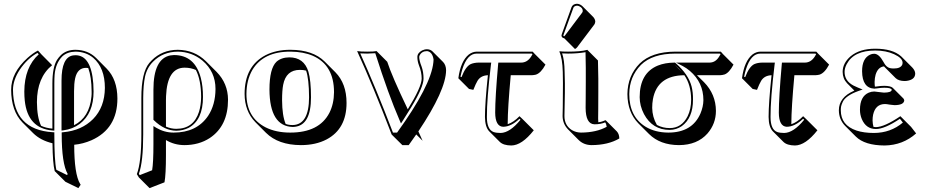

<svg xmlns="http://www.w3.org/2000/svg" viewBox="-20 -703 4915 1018"><path d="M373.5 64.5Q373.5 220.2 404.8 272Q406.7 274.9 407.7 276.4L395.5 294.4L326.7 260.7L270 204.1Q259.3 161.6 258.3 56.6Q194.8 41.5 155.8 2.9L99.1 -53.7Q39.6 -114.7 39.1 -227.1Q39.1 -317.4 126 -396Q155.8 -422.4 181.2 -435.1L200.2 -414.1L256.3 -357.4Q175.8 -291.5 175.8 -161.6Q176.3 -81.1 197.8 -36.1Q224.1 -23.9 257.8 -21V-259.8Q257.8 -346.2 282.2 -385.3Q291 -398.9 303.2 -411.1Q333 -439 379.9 -439Q445.8 -438.5 489.3 -396L545.4 -339.4Q602.1 -281.7 602.5 -180.7Q602.5 -21 465.3 40.5Q420.4 60.1 373.5 64.5ZM372.6 -39.1Q454.1 -80.1 464.8 -190.4Q466.3 -204.6 465.8 -217.8Q465.3 -295.4 447.8 -342.3Q441.4 -343.3 436.5 -343.3Q390.6 -343.3 378.4 -287.6Q372.6 -260.3 372.6 -219.2ZM307.1 7.8V-1L315.9 -2Q412.6 -10.7 473.6 -71.8Q535.2 -134.8 536.1 -236.8Q536.1 -343.3 474.1 -396.5Q435.1 -428.7 379.9 -429.2Q335.9 -428.2 310.1 -403.8Q274.4 -367.2 269.5 -305.7Q268.1 -286.6 268.1 -259.8V-10.3L257.3 -11.2Q127 -22.5 111.3 -169.4Q108.9 -192.4 108.9 -217.8Q109.4 -346.2 185.5 -415L178.7 -422.4Q124 -392.1 84.5 -333Q49.3 -279.3 48.8 -227.1Q50.8 -15.1 258.8 -2L268.1 -1.5V7.8Q268.1 150.9 278.8 197.3L335.4 225.1L338.9 219.7Q307.1 164.1 307.1 7.8ZM476.1 -217.8Q476.1 -101.6 402.3 -45.9Q365.7 -18.6 317.4 -12.2L306.2 -10.7V-275.9Q306.2 -399.4 367.2 -409.2Q374 -410.2 379.9 -410.2Q463.4 -410.2 474.6 -259.8Q476.1 -239.3 476.1 -217.8Z M852.1 263.7 772.9 294.4 716.3 237.8 705.6 220.2Q729.5 156.2 729.5 9.8V-184.1Q729.5 -319.3 772 -369.6Q777.8 -376 784.2 -382.8Q839.4 -438.5 922.4 -439Q1011.2 -438 1071.8 -378.4L1128.4 -321.8Q1188.5 -260.7 1189 -174.3Q1189 -35.6 1092.3 28.8Q1034.7 66.4 957 66.4Q903.8 65.9 859.9 39.6V117.7Q859.9 223.6 852.1 263.7ZM859.9 -31.7Q886.7 -20 914.6 -20Q1006.3 -20 1035.2 -110.4Q1045.9 -145 1046.4 -189Q1045.9 -279.3 1018.6 -332Q991.7 -344.2 959 -344.2Q866.7 -344.2 860.4 -193.4Q859.9 -182.1 859.9 -171.4ZM1056.2 -189Q1056.2 -66.4 980.5 -25.4Q950.7 -10.3 914.6 -9.8Q852.5 -10.7 796.4 -64.9L793.5 -67.9V-228Q793.5 -391.6 883.3 -409.2Q893.1 -410.6 902.3 -411.1Q1013.2 -411.1 1044.9 -289.1Q1056.2 -245.1 1056.2 -189ZM786.6 199.7Q793.5 160.2 793.5 61V-34.7L808.6 -25.4Q851.6 0 900.4 0Q1023.4 0 1083.5 -88.9Q1122.1 -147.5 1122.6 -231Q1122.6 -323.2 1053.2 -381.8Q997.1 -428.2 922.4 -429.2Q843.3 -428.2 791.5 -376Q759.3 -343.8 749 -296.9Q739.7 -252.9 739.3 -184.1V9.8Q739.3 154.8 716.3 218.8L720.7 225.6Z M1276.9 -205.1Q1276.9 -352.1 1387.7 -410.2Q1444.8 -439.5 1521 -439Q1639.2 -438.5 1701.7 -376.5L1758.3 -319.8Q1817.4 -259.8 1817.4 -157.2Q1817.4 -20 1711.9 36.1Q1654.3 66.4 1575.2 66.4Q1455.6 65.9 1390.1 1L1334 -55.2Q1277.3 -113.3 1276.9 -205.1ZM1570.3 -332.5Q1496.6 -332.5 1481.4 -253.4Q1475.6 -223.1 1475.6 -171.4Q1476.1 -89.8 1494.6 -45.9Q1511.7 -39.6 1532.7 -40Q1618.2 -42.5 1618.7 -187Q1618.2 -284.7 1603 -328.6Q1587.9 -332.5 1570.3 -332.5ZM1513.7 -398.9Q1591.8 -398.9 1615.2 -322.8Q1628.9 -276.4 1628.9 -187Q1628.9 -41 1544.4 -30.8Q1538.1 -30.3 1532.7 -29.8Q1409.7 -33.2 1408.7 -228Q1408.7 -339.8 1445.8 -375.5Q1471.2 -398.4 1513.7 -398.9ZM1286.6 -205.1Q1286.6 -80.1 1388.2 -27.8Q1443.4 0 1519 0Q1672.4 0 1726.6 -105Q1750.5 -152.3 1751 -213.9Q1751 -357.9 1638.7 -407.2Q1588.9 -428.7 1521 -429.2Q1376 -430.2 1317.4 -331.1Q1287.1 -278.3 1286.6 -205.1Z M2198.2 -6.3Q2211.4 22.5 2220.7 43.5L2187 9.8Q2167 38.6 2147 66.4H2113.3L2056.6 10.3Q1958.5 -245.6 1873.5 -432.1Q1890.6 -429.2 1926.8 -429.2Q1963.9 -429.2 1976.6 -432.1L2033.2 -375.5Q2057.1 -300.8 2142.1 -123.5Q2215.3 -242.2 2215.8 -286.1Q2215.8 -320.3 2201.2 -356.9Q2192.9 -378.9 2192.9 -400.9Q2192.9 -421.9 2217.8 -435.5Q2231 -441.9 2244.6 -441.9Q2261.7 -441.4 2272.9 -430.7L2329.6 -374Q2344.7 -357.9 2345.2 -330.6Q2344.2 -224.6 2198.2 -6.3ZM2116.2 -64 2106 -48.3 2098.6 -65.4Q2040 -199.7 1969.7 -420.9Q1954.6 -419.4 1926.8 -418.9Q1902.3 -418.9 1890.1 -419.9Q1971.2 -240.7 2063.5 0H2085.4Q2265.6 -249.5 2277.8 -373Q2278.3 -380.9 2278.8 -387.2Q2272.9 -427.7 2244.6 -432.1Q2216.3 -432.1 2204.6 -408.7Q2202.6 -404.3 2202.6 -400.9Q2202.6 -382.3 2215.3 -350.1Q2225.6 -321.8 2225.6 -286.1Q2225.6 -241.7 2160.6 -134.8Q2142.1 -104 2116.2 -64Z M2507.3 -429.2H2804.2L2815.4 -417L2872.1 -360.4Q2848.1 -315.4 2820.8 -307.1Q2810.5 -304.7 2799.8 -304.2H2688Q2671.9 -127.9 2671.9 -49.3Q2671.9 -46.9 2671.9 -44.4Q2702.6 -54.7 2734.4 -86.9L2753.4 -68.8L2810.1 -12.2Q2747.1 67.9 2690.9 68.4Q2648.9 67.9 2629.9 49.3L2573.2 -7.3Q2551.8 -30.3 2551.3 -83Q2551.3 -156.7 2566.9 -304.2Q2528.8 -302.7 2511.7 -274.4Q2502.4 -258.8 2489.7 -226.6L2466.8 -231.4L2410.2 -288.1Q2422.4 -378.9 2465.8 -414.1Q2485.4 -428.7 2507.3 -429.2ZM2507.3 -418.9Q2457.5 -418.9 2431.2 -335.4Q2425.3 -315.9 2421.4 -295.9L2427.2 -294.4Q2448.7 -350.6 2476.1 -363.3Q2493.2 -370.6 2517.1 -371.1H2584.5L2583 -359.9Q2561 -177.7 2561.5 -83Q2561.5 -16.1 2597.2 -2.9Q2611.8 2 2634.3 2Q2683.6 1 2739.7 -67.9L2734.4 -73.2Q2689.9 -31.2 2647.5 -30.8Q2606 -32.7 2605.5 -106Q2605.5 -186 2621.1 -361.8L2622.1 -371.1H2743.2Q2775.4 -371.1 2795.9 -402.8Q2799.8 -408.7 2803.2 -415.5L2799.8 -418.9Z M3039.1 -683.1Q3055.7 -682.1 3068.4 -669.9L3125 -613.3Q3135.7 -601.6 3136.2 -588.4Q3135.3 -579.1 3131.3 -573.2L3039.6 -451.7Q3033.2 -444.3 3028.3 -443.4L2971.7 -500Q2965.3 -501 2960.9 -504.9Q2957 -509.8 2957 -514.2Q2957.5 -517.6 2959 -522.9L3010.7 -666Q3018.1 -682.1 3039.1 -683.1ZM2964.8 -261.2 2963.9 -321.8Q2961.9 -394.5 2945.8 -429.2L2947.8 -431.2Q2960 -429.2 2991.7 -429.2Q3058.1 -429.2 3090.8 -438Q3092.8 -438.5 3093.8 -439L3150.4 -382.3Q3150.4 -381.3 3152.3 -286.6V-215.3Q3152.3 -180.7 3151.9 -122.6Q3151.4 -86.9 3151.4 -74.7Q3151.4 -63.5 3152.3 -54.7Q3170.9 -56.6 3189.9 -65.9Q3192.4 -64 3193.8 -63L3250.5 -6.3Q3263.2 7.3 3263.7 31.2Q3205.1 65.9 3116.7 66.4Q3075.2 65.9 3048.3 39.6L2991.7 -17.1Q2963.4 -46.4 2962.9 -87.9Q2962.9 -98.1 2963.9 -135.3Q2965.3 -222.7 2964.8 -261.2ZM2975.1 -261.2Q2975.6 -222.2 2973.6 -134.8Q2972.7 -98.1 2972.7 -87.9Q2972.7 -38.1 3012.2 -13.2Q3033.7 -0.5 3060.1 0Q3142.1 -0.5 3196.8 -30.8Q3194.8 -45.9 3188.5 -54.2Q3165.5 -43.9 3131.8 -43.9Q3085.4 -45.4 3085 -131.3Q3085 -144 3085.4 -178.7Q3085.9 -237.8 3085.9 -272V-342.8Q3085.9 -369.6 3084.5 -426.3Q3042.5 -418.9 2991.7 -418.9Q2978 -418.9 2960.4 -419.9Q2972.7 -385.3 2973.6 -322.3ZM3039.1 -672.9Q3025.4 -671.9 3020.5 -662.6L2968.3 -519.5Q2967.3 -516.6 2966.8 -513.7Q2968.8 -511.2 2971.2 -510.3Q2973.6 -512.7 2975.1 -514.2L3066.9 -636.2Q3069.8 -640.6 3069.8 -645Q3069.8 -661.6 3050.3 -670.4Q3044.4 -672.9 3039.1 -672.9Z M3530.8 -23.9Q3594.2 -23.9 3626 -86.9Q3644.5 -125 3644.5 -174.8Q3644 -252.9 3608.4 -304.2Q3464.8 -302.7 3441.9 -177.2Q3438 -155.3 3438 -131.3Q3438.5 -83 3462.9 -40.5Q3494.1 -23.9 3530.8 -23.9ZM3675.3 -304.2 3712.9 -267.1Q3775.4 -203.1 3775.9 -115.2Q3775.9 -46.9 3731 4.9Q3676.8 65.9 3580.1 66.4Q3480 65.9 3421.4 7.8L3364.7 -48.8Q3307.1 -107.9 3306.6 -204.1Q3307.6 -301.3 3371.6 -366.2Q3435.5 -428.7 3560.5 -429.2H3801.8L3812.5 -417L3869.1 -360.4Q3846.2 -316.9 3821.3 -308.1Q3810.1 -304.7 3797.9 -304.2ZM3596.7 -319.8Q3587.9 -330.1 3578.6 -339.4Q3567.9 -350.1 3555.7 -360.8ZM3530.8 -14.2Q3439.5 -14.2 3394.5 -98.1Q3371.6 -142.1 3371.6 -188Q3371.6 -315.9 3468.3 -355.5Q3506.3 -370.6 3555.7 -371.1H3559.1L3562 -368.7Q3630.4 -308.6 3647 -244.1Q3654.8 -212.9 3654.3 -174.8Q3654.3 -77.1 3594.7 -34.2Q3565.9 -14.6 3530.8 -14.2ZM3741.7 -371.1Q3772.9 -371.1 3792 -401.4Q3795.9 -407.7 3800.3 -415.5L3797.4 -418.9H3560.5Q3439 -418.5 3378.4 -358.9Q3316.9 -295.9 3316.4 -204.1Q3316.4 -84 3403.3 -30.8Q3453.6 -0.5 3523.4 0Q3649.9 0 3693.8 -101.1Q3709 -137.2 3709.5 -171.9Q3709.5 -265.6 3637.7 -327.1Q3619.6 -342.3 3601.1 -352.1L3564.5 -371.1Z M4011.2 -429.2H4308.1L4319.3 -417L4376 -360.4Q4352.1 -315.4 4324.7 -307.1Q4314.5 -304.7 4303.7 -304.2H4191.9Q4175.8 -127.9 4175.8 -49.3Q4175.8 -46.9 4175.8 -44.4Q4206.5 -54.7 4238.3 -86.9L4257.3 -68.8L4314 -12.2Q4251 67.9 4194.8 68.4Q4152.8 67.9 4133.8 49.3L4077.1 -7.3Q4055.7 -30.3 4055.2 -83Q4055.2 -156.7 4070.8 -304.2Q4032.7 -302.7 4015.6 -274.4Q4006.3 -258.8 3993.7 -226.6L3970.7 -231.4L3914.1 -288.1Q3926.3 -378.9 3969.7 -414.1Q3989.3 -428.7 4011.2 -429.2ZM4011.2 -418.9Q3961.4 -418.9 3935.1 -335.4Q3929.2 -315.9 3925.3 -295.9L3931.2 -294.4Q3952.6 -350.6 3980 -363.3Q3997.1 -370.6 4021 -371.1H4088.4L4086.9 -359.9Q4064.9 -177.7 4065.4 -83Q4065.4 -16.1 4101.1 -2.9Q4115.7 2 4138.2 2Q4187.5 1 4243.7 -67.9L4238.3 -73.2Q4193.8 -31.2 4151.4 -30.8Q4109.9 -32.7 4109.4 -106Q4109.4 -186 4125 -361.8L4126 -371.1H4247.1Q4279.3 -371.1 4299.8 -402.8Q4303.7 -408.7 4307.1 -415.5L4303.7 -418.9Z M4618.7 -243.7Q4622.1 -244.1 4625 -244.1Q4649.9 -248 4668 -248Q4702.6 -247.6 4713.4 -237.3L4770 -180.7Q4773.9 -175.8 4774.4 -170.4Q4772 -146 4723.1 -145.5Q4719.7 -145.5 4708.5 -147Q4700.2 -147.9 4696.3 -148.4Q4680.7 -151.4 4672.4 -151.4Q4622.1 -151.4 4609.4 -95.2Q4606.4 -80.6 4606.4 -64.5Q4606.9 -45.9 4611.3 -30.3Q4618.2 -29.3 4624 -28.8Q4669.4 -29.8 4753.9 -86.9L4810.5 -30.3L4837.4 4.4Q4767.1 66.9 4670.4 68.4Q4564.9 67.9 4517.6 21L4460.9 -35.6Q4428.2 -69.3 4427.7 -118.2Q4427.7 -186.5 4507.8 -221.7Q4509.3 -222.2 4509.8 -222.7L4471.2 -261.7Q4448.2 -286.1 4447.8 -321.8Q4447.8 -368.2 4490.2 -404.8Q4538.6 -444.8 4620.6 -444.8Q4711.9 -444.8 4757.3 -404.8Q4759.3 -402.8 4760.3 -401.9L4816.9 -345.2Q4832 -329.1 4832.5 -313.5Q4832.5 -279.8 4785.6 -273.9Q4779.8 -273.4 4775.4 -273.4Q4744.1 -273.9 4728.5 -289.1L4671.9 -345.7Q4668.9 -348.6 4667 -351.1Q4634.8 -347.2 4622.6 -307.1Q4617.7 -289.6 4617.2 -268.6Q4617.2 -254.4 4618.7 -243.7ZM4539.6 -121.1Q4539.6 -191.9 4586.4 -211.9Q4600.6 -217.8 4615.7 -217.8Q4624.5 -217.3 4641.1 -214.8Q4645 -214.4 4652.8 -213.4Q4664.1 -211.9 4667 -211.9Q4707.5 -212.4 4708 -227.1Q4705.6 -237.8 4668 -237.8Q4651.9 -237.8 4626.5 -233.9H4625.5H4625L4619.6 -233.4L4618.2 -232.9H4616.7Q4551.8 -235.4 4550.8 -325.2Q4550.8 -393.6 4593.3 -413.1Q4603.5 -418 4614.7 -418Q4640.6 -418 4664.6 -374Q4665 -373 4666 -371.6Q4667.5 -369.1 4667.5 -368.7Q4680.2 -346.2 4698.7 -341.8Q4708 -339.8 4718.8 -339.8Q4756.8 -339.8 4764.6 -362.3Q4765.6 -366.7 4765.6 -370.1Q4765.6 -395 4720.7 -415.5Q4677.7 -435.1 4620.6 -435.1Q4507.3 -435.1 4469.2 -362.8Q4458 -341.3 4458 -321.8Q4458 -274.4 4504.9 -249.5Q4516.1 -243.7 4529.3 -238.3L4553.7 -228.5L4529.3 -219.7Q4497.1 -208 4476.6 -193.6Q4456.1 -179.2 4448.7 -163.6Q4441.4 -147.9 4439.7 -139.2Q4438 -130.4 4438 -118.2Q4438 -38.6 4521.5 -10.7Q4560.5 2 4613.8 2Q4702.6 1.5 4767.1 -53.2L4751.5 -73.2Q4669.9 -18.6 4624 -19Q4571.8 -19 4549.3 -71.8Q4539.6 -95.2 4539.6 -121.1Z"/></svg>

Font: Linux Biolinum Shadow O
Style: Bold
Weight: 700
Designer: Philipp H. Poll
Foundry: Philipp H. Poll
Version: Version 0.9.2